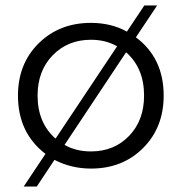

<svg xmlns="http://www.w3.org/2000/svg" viewBox="-20 -614 667 705"><path d="M479 -477Q581 -401 581 -263Q581 -146 505.5 -70.5Q430 5 314 5Q242 5 180 -27L115 71H67L147 -49Q46 -126 46 -263Q46 -380 122 -455Q198 -530 314 -530Q388 -530 446 -498L510 -594H557ZM118 -263Q118 -163 184 -105L410 -444Q368 -468 314 -468Q229 -468 173.5 -411Q118 -354 118 -263ZM314 -58Q399 -58 454 -115Q509 -172 509 -263Q509 -364 443 -422L217 -82Q259 -58 314 -58Z"/></svg>

Font: mBank
Style: Regular
Weight: 400
Designer: Julieta Ulanovsky
Foundry: Julieta Ulanovsky
Version: Version 7.200;PS 007.200;hotconv 1.0.88;makeotf.lib2.5.64775